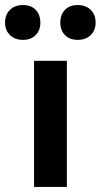

<svg xmlns="http://www.w3.org/2000/svg" viewBox="-65 -741 399 761"><path d="M0 0ZM70 -500H200V0H70ZM-45 -651Q-45 -683 -25.5 -702Q-6 -721 26 -721Q58 -721 76.5 -702Q95 -683 95 -651Q95 -621 76.5 -602Q58 -583 26 -583Q-6 -583 -25.5 -602Q-45 -621 -45 -651ZM174 -651Q174 -683 192.5 -702Q211 -721 243 -721Q275 -721 294.5 -702Q314 -683 314 -651Q314 -621 294.5 -602Q275 -583 243 -583Q211 -583 192.5 -602Q174 -621 174 -651Z"/></svg>

Font: PT Sans
Style: Bold
Weight: 700
Version: Version 2.003W OFL; ttfautohint (v1.6)